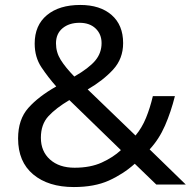

<svg xmlns="http://www.w3.org/2000/svg" viewBox="-20 -745 772 775"><path d="M304 -725Q384 -725 430.5 -684.5Q477 -644 477 -571Q477 -508 436.5 -464Q396 -420 334 -384L527 -198Q553 -229 569.5 -269.5Q586 -310 597 -357H686Q670 -293 646 -238Q622 -183 584 -142L730 0H611L524 -84Q477 -42 419 -16Q361 10 278 10Q175 10 114 -41Q53 -92 53 -186Q53 -263 94.5 -309.5Q136 -356 207 -396Q175 -432 147.5 -473Q120 -514 120 -569Q120 -643 169.5 -684Q219 -725 304 -725ZM301 -653Q259 -653 232.5 -631Q206 -609 206 -570Q206 -534 225 -503.5Q244 -473 280 -436Q339 -470 364.5 -500.5Q390 -531 390 -571Q390 -607 366 -630Q342 -653 301 -653ZM260 -341Q206 -309 175.5 -276Q145 -243 145 -189Q145 -134 182 -101Q219 -68 281 -68Q345 -68 391 -89Q437 -110 468 -139Z"/></svg>

Font: Noto Sans Tifinagh SIL
Style: Regular
Weight: 400
Designer: JamraPatel
Foundry: JamraPatel LLC
Version: Version 2.006; ttfautohint (v1.8.4.7-5d5b)